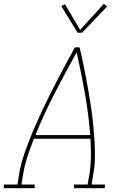

<svg xmlns="http://www.w3.org/2000/svg" viewBox="-38 -982 658 1002"><path d="M-18 0V-19H53L62 -74Q69 -117 82.5 -159.5Q96 -202 112.5 -244Q129 -286 147 -327.5Q165 -369 184.5 -410.5Q204 -452 224.5 -492.5Q245 -533 266 -573.5Q287 -614 309 -654.5Q331 -695 353 -735H377Q387 -695 395.5 -654.5Q404 -614 411.5 -573.5Q419 -533 426 -492.5Q433 -452 439 -410.5Q445 -369 449 -327.5Q453 -286 455.5 -244Q458 -202 457.5 -159Q457 -116 449 -74L440 -19H509V0H348V-19H419L429 -74Q436 -120 436.5 -166.5Q437 -213 434 -258H139Q121 -213 106 -167Q91 -121 83 -74L74 -19H143V0ZM433 -277Q424 -388 405 -495.5Q386 -603 362 -709Q303 -603 247.5 -495.5Q192 -388 147 -277ZM367 -811 282 -950 301 -960 380 -826 504 -962 521 -948 390 -811Z"/></svg>

Font: Iosevka Curly Slab ThExObl
Style: Regular
Weight: 100
Width: 7
Italic angle: -9°
Monospace: yes
Designer: Belleve Invis
Foundry: Belleve Invis
Version: Version 11.1.0; ttfautohint (v1.8.3)